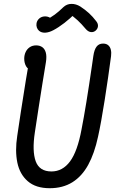

<svg xmlns="http://www.w3.org/2000/svg" viewBox="-20 -981 660 1012"><path d="M70.8 -264.2Q87 -376.3 116.3 -558.5Q125.2 -609.3 133.5 -660L146.8 -614.3Q127.3 -614.3 117.5 -631.8Q107.7 -649.3 107.7 -671.8Q107.7 -690.8 115.2 -706.8Q122.7 -722.8 136.9 -732.3Q151.2 -741.8 170.7 -741.8Q189.3 -741.8 202.7 -732.6Q216 -723.3 221.4 -703.8Q226.8 -684.2 222.2 -654.2Q216.7 -618.7 203 -536.8Q193.3 -476.5 184.2 -417.4Q175 -358.3 163.8 -283.8Q148.7 -184.5 168.2 -130.9Q187.8 -77.3 251.2 -77.3Q309.8 -77.3 349.1 -130.2Q388.3 -183 409.8 -299.3Q432.8 -415.5 465.5 -640.8L472 -686Q476.8 -719.3 489.1 -735.3Q501.3 -751.3 523.3 -751.3Q540.2 -751.3 550.4 -742.6Q560.7 -733.8 564.2 -718.7Q567.8 -703.5 565.3 -684.7Q550.7 -574 531.7 -453Q512.7 -332 496.8 -260.7Q477.8 -172.2 444.9 -112.1Q412 -52 361.7 -20.5Q311.3 11 242 11Q168.8 11 126.4 -25.8Q84 -62.5 71.3 -124.4Q58.7 -186.3 70.8 -264.2ZM183 -879.7Q193.7 -891.3 208.8 -893.8Q223.8 -896.3 237.3 -890.8Q250.8 -885.3 256.7 -874.3L220.5 -875.2Q247.2 -888.2 268.8 -904.2Q290.5 -920.2 314 -943.3Q332.2 -960.2 356.3 -960.5Q380.5 -960.8 403.3 -946.7Q429.3 -929.7 449.2 -911.4Q469 -893.2 487.2 -869.2Q498 -855.5 496.3 -842.1Q494.7 -828.7 483.7 -819.3Q472.3 -810 458.3 -812Q444.3 -814 432 -828.2Q409.5 -855.2 389.1 -874Q368.7 -892.8 338.8 -913.7L376.2 -911.3Q351.3 -884.5 319.6 -860.2Q287.8 -835.8 261.5 -822Q239 -810 219 -808.8Q199 -807.7 186 -818.5Q178.2 -825.2 174.3 -835.9Q170.5 -846.7 172.6 -858.4Q174.7 -870.2 183 -879.7Z"/></svg>

Font: Monaspace Radon Var
Style: Regular
Weight: 400
Designer: Riley Cran and the Lettermatic Team
Version: Version 1.000 (Monaspace Radon Var)